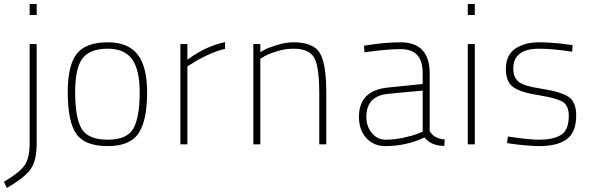

<svg xmlns="http://www.w3.org/2000/svg" viewBox="-40 -720 2962 958"><path d="M108 -6V-500H143V-5Q143 80 114 122.5Q85 165 -6 218L-20 187Q59 140 83.5 103.5Q108 67 108 -6ZM108 -645V-700H143V-645Z M498 -509Q599 -509 646.5 -448.5Q694 -388 694 -259Q694 -119 651.5 -55Q609 9 498 9Q383 9 340.5 -52Q298 -113 298 -261Q298 -394 343 -451.5Q388 -509 498 -509ZM498 -23Q594 -23 625.5 -79Q657 -135 657 -259Q657 -372 619 -424.5Q581 -477 498 -477Q408 -477 371.5 -428.5Q335 -380 335 -261Q335 -131 367.5 -77Q400 -23 498 -23Z M860 0V-500H895V-422Q983 -488 1083 -510V-476Q1044 -468 997 -446Q950 -424 923 -406L895 -389V0Z M1259 0H1224V-500H1259V-460Q1268 -465 1283.5 -473.5Q1299 -482 1342.5 -495.5Q1386 -509 1424 -509Q1523 -509 1555.5 -456Q1588 -403 1588 -260V0H1553V-258Q1553 -384 1528.5 -430.5Q1504 -477 1424 -477Q1384 -477 1343 -464.5Q1302 -452 1281 -440L1259 -427Z M2104 -353V-66Q2124 -29 2179 -24L2177 8Q2112 8 2078 -34Q1986 9 1883 9Q1824 9 1787.5 -31.5Q1751 -72 1751 -137Q1751 -268 1894 -283L2069 -301V-353Q2069 -417 2041.5 -446Q2014 -475 1958 -475Q1926 -475 1881 -471Q1836 -467 1808 -463L1779 -459L1776 -492Q1878 -509 1958 -509Q2104 -509 2104 -353ZM2069 -268 1898 -252Q1788 -242 1788 -137Q1788 -89 1815.5 -56Q1843 -23 1884 -23Q1928 -23 1974 -33Q2020 -43 2044 -53L2069 -63Z M2294 0V-500H2329V0ZM2294 -645V-700H2329V-645Z M2817 -495 2815 -462Q2718 -477 2650 -477Q2521 -477 2521 -377Q2521 -333 2548.5 -311.5Q2576 -290 2658 -278Q2761 -262 2798 -236Q2835 -210 2835 -144Q2835 -60 2788 -25.5Q2741 9 2650 9Q2625 9 2585 5.5Q2545 2 2517 -2L2490 -6L2494 -39Q2597 -23 2648 -23Q2724 -23 2761 -48Q2798 -73 2798 -141Q2798 -192 2769 -211Q2740 -230 2648 -245Q2557 -259 2520.5 -285.5Q2484 -312 2484 -375Q2484 -446 2531.5 -477.5Q2579 -509 2650 -509Q2684 -509 2726 -505.5Q2768 -502 2793 -498Z"/></svg>

Font: TypoPRO Titillium Maps
Style: 1 wt
Weight: 100
Designer: Campivisivi
Foundry: Accademia di Belle Arti di Urbino and students of MA course of Visual design
Version: Version 001.001